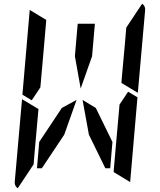

<svg xmlns="http://www.w3.org/2000/svg" viewBox="-20 -1014 856 1028"><path d="M381 -713 396 -887H488L473 -713L412 -540ZM666 -523 716 -493 677 -41Q677 -41 677 -39L588 -93L589 -95V-103L590 -113L599 -218L620 -454ZM167 -218 160 -134 75 -6Q57 -18 59 -41L98 -483L186 -430ZM741 -994Q759 -982 757 -959L718 -517L630 -570L633 -607L649 -782L656 -866ZM324 -293 204 -113H178L190 -254L311 -436L390 -479ZM582 -254 570 -113H544L456 -293L422 -479L493 -436ZM139 -959Q139 -959 139 -961L228 -907L227 -905V-895L226 -887L217 -782L199 -578L196 -546L150 -477L100 -507Z"/></svg>

Font: DSEG14 Modern
Style: Italic
Weight: 400
Italic angle: -5°
Designer: Keshikan(Twitter:@keshinomi_88pro)
Version: Version 0.46